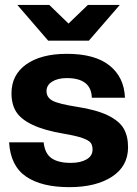

<svg xmlns="http://www.w3.org/2000/svg" viewBox="-20 -752 560 784"><path d="M263.2 12.2Q149.4 12.2 86.2 -31.2Q22.9 -74.7 17.1 -170.9H158.2Q163.1 -125 190.4 -106Q217.8 -86.9 269 -86.9Q308.6 -86.9 333.3 -101.1Q357.9 -115.2 357.9 -141.1Q357.9 -159.2 350.1 -169.2Q342.3 -179.2 317.1 -188.2Q292 -197.3 240.2 -206.1Q159.7 -219.7 112.1 -242.7Q64.5 -265.6 45.7 -296.1Q26.9 -326.7 26.9 -371.1Q26.9 -446.8 87.6 -489.5Q148.4 -532.2 252.9 -532.2Q368.2 -532.2 427.7 -484.1Q487.3 -436 490.2 -353H355Q352.5 -433.1 252.9 -433.1Q215.8 -433.1 192.9 -418.7Q169.9 -404.3 169.9 -379.9Q169.9 -354 194.6 -340.8Q219.2 -327.6 293.9 -315.9Q373.5 -303.7 420.2 -281Q466.8 -258.3 484.9 -227.3Q502.9 -196.3 502.9 -150.9Q502.9 -73.2 437.3 -30.5Q371.6 12.2 263.2 12.2ZM50.8 -731.9H181.2L259.8 -655.8L338.9 -731.9H469.2L342.8 -585.9H176.8Z"/></svg>

Font: Aspekta 400
Style: Bold
Weight: 700
Designer: Ivo Dolenc
Version: Version 2.000